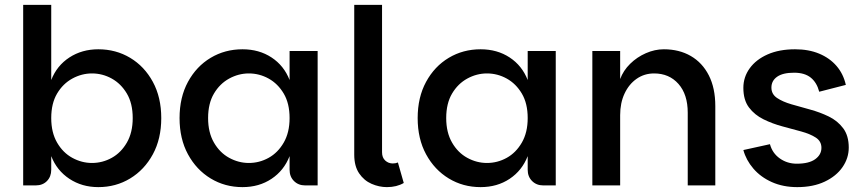

<svg xmlns="http://www.w3.org/2000/svg" viewBox="-20 -760 3547 787"><path d="M383 7Q316 7 264.5 -27Q213 -61 190 -120V-64Q190 -36 172.5 -18Q155 0 126 0H75V-740H190V-432Q213 -491 264.5 -524.5Q316 -558 383 -558Q455 -558 513.5 -523Q572 -488 606.5 -424.5Q641 -361 641 -276Q641 -191 606.5 -127.5Q572 -64 513.5 -28.5Q455 7 383 7ZM357 -92Q400 -92 438 -113Q476 -134 500 -175.5Q524 -217 524 -276Q524 -336 500 -376.5Q476 -417 438 -438Q400 -459 357 -459Q315 -459 276.5 -438Q238 -417 214 -376.5Q190 -336 190 -276Q190 -217 214 -175.5Q238 -134 276.5 -113Q315 -92 357 -92Z M974 7Q902 7 843.5 -28.5Q785 -64 750.5 -127.5Q716 -191 716 -276Q716 -361 750.5 -424.5Q785 -488 843.5 -523Q902 -558 974 -558Q1042 -558 1093 -524.5Q1144 -491 1167 -432V-551H1282V0H1231Q1203 0 1185 -18Q1167 -36 1167 -64V-120Q1144 -61 1093 -27Q1042 7 974 7ZM1000 -92Q1043 -92 1081 -113Q1119 -134 1143 -175.5Q1167 -217 1167 -276Q1167 -336 1143 -376.5Q1119 -417 1081 -438Q1043 -459 1000 -459Q958 -459 919.5 -438Q881 -417 857 -376.5Q833 -336 833 -276Q833 -217 857 -175.5Q881 -134 919.5 -113Q958 -92 1000 -92Z M1432 -126V-740H1546V-136Q1546 -114 1559 -102Q1572 -90 1590 -90Q1602 -90 1611 -94L1635 -10Q1606 7 1566 7Q1534 7 1503 -6.5Q1472 -20 1452 -49.5Q1432 -79 1432 -126Z M1950 7Q1878 7 1819.5 -28.5Q1761 -64 1726.5 -127.5Q1692 -191 1692 -276Q1692 -361 1726.5 -424.5Q1761 -488 1819.5 -523Q1878 -558 1950 -558Q2018 -558 2069 -524.5Q2120 -491 2143 -432V-551H2258V0H2207Q2179 0 2161 -18Q2143 -36 2143 -64V-120Q2120 -61 2069 -27Q2018 7 1950 7ZM1976 -92Q2019 -92 2057 -113Q2095 -134 2119 -175.5Q2143 -217 2143 -276Q2143 -336 2119 -376.5Q2095 -417 2057 -438Q2019 -459 1976 -459Q1934 -459 1895.5 -438Q1857 -417 1833 -376.5Q1809 -336 1809 -276Q1809 -217 1833 -175.5Q1857 -134 1895.5 -113Q1934 -92 1976 -92Z M2408 0V-551H2522V-436Q2535 -471 2563 -498.5Q2591 -526 2627.5 -542Q2664 -558 2701 -558Q2764 -558 2811.5 -530.5Q2859 -503 2885.5 -451Q2912 -399 2912 -325V0H2799V-298Q2799 -373 2761 -416Q2723 -459 2661 -459Q2621 -459 2589.5 -437Q2558 -415 2540 -376.5Q2522 -338 2522 -288V0Z M3248 7Q3190 7 3144 -13.5Q3098 -34 3068 -69Q3038 -104 3027 -145L3136 -169Q3146 -132 3176.5 -110.5Q3207 -89 3246 -89Q3296 -89 3321.5 -107.5Q3347 -126 3347 -154Q3347 -181 3324 -196Q3301 -211 3264.5 -221Q3228 -231 3187 -242Q3146 -253 3109.5 -271Q3073 -289 3050 -319.5Q3027 -350 3027 -400Q3027 -444 3053 -480Q3079 -516 3126.5 -537Q3174 -558 3239 -558Q3295 -558 3338 -540Q3381 -522 3409 -489.5Q3437 -457 3447 -412L3338 -384Q3328 -422 3303 -442Q3278 -462 3235 -462Q3189 -462 3165.5 -445.5Q3142 -429 3142 -401Q3142 -374 3165 -358.5Q3188 -343 3224 -332.5Q3260 -322 3300.5 -311Q3341 -300 3377 -282.5Q3413 -265 3436 -234.5Q3459 -204 3459 -155Q3459 -112 3433.5 -75Q3408 -38 3360.5 -15.5Q3313 7 3248 7Z"/></svg>

Font: Parkinsans Light Medium
Style: Regular
Weight: 500
Version: Version 1.000